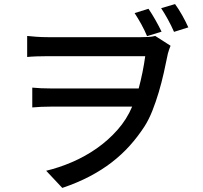

<svg xmlns="http://www.w3.org/2000/svg" viewBox="-20 -844 996 940"><path d="M700 -667Q688 -696 672 -725Q656 -754 639 -780L707 -801Q724 -776 741 -746Q758 -716 771 -689ZM669 -662Q688 -662 706.5 -663Q725 -664 740 -668L815 -620Q812 -612 808.5 -603Q805 -594 802 -582Q793 -537 782 -488Q771 -439 757 -392Q743 -345 726 -302Q709 -259 688 -226Q655 -175 615.5 -131Q576 -87 527.5 -49.5Q479 -12 419 19.5Q359 51 285 76L206 -8Q269 -23 333 -50.5Q397 -78 453.5 -117.5Q510 -157 555.5 -208.5Q601 -260 627 -322H229Q204 -322 182.5 -321Q161 -320 138 -318V-415Q158 -413 181 -412Q204 -411 227 -411H659Q680 -489 691 -569H216Q187 -569 159 -568Q131 -567 113 -565V-668Q130 -666 158 -664Q186 -662 216 -662ZM837 -824Q854 -801 871.5 -770Q889 -739 902 -710L832 -688Q819 -718 802.5 -748Q786 -778 769 -804Z"/></svg>

Font: Kinto Sans Med
Style: Regular
Weight: 500
Designer: Authors: Ryoko NISHIZUKA  (kana & ideographs); Paul D. Hunt (Latin, Greek & Cyrillic); Wenlong ZHANG  (bopomofo); Sandol
Foundry: Adobe Systems Incorporated, ookami Inc.
Version: Version 0.001